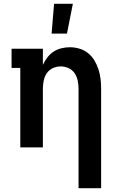

<svg xmlns="http://www.w3.org/2000/svg" viewBox="-20 -777 640 1012"><path d="M394 215V-310Q394 -331 389.5 -352.5Q385 -374 373 -391.5Q361 -409 341 -418Q321 -427 300 -427Q279 -427 259 -418Q239 -409 227 -391.5Q215 -374 210.5 -352.5Q206 -331 206 -310V0H87V-419H41V-520H206V-435Q215 -455 229 -473.5Q243 -492 262 -504.5Q281 -517 303.5 -522.5Q326 -528 348 -528Q374 -528 399 -520.5Q424 -513 444 -497Q464 -481 477.5 -458.5Q491 -436 499 -411.5Q507 -387 510 -361.5Q513 -336 513 -310V215ZM252 -600 265 -757H364L333 -600Z"/></svg>

Font: Iosevka Etoile
Style: Bold
Weight: 700
Designer: Belleve Invis
Foundry: Belleve Invis
Version: Version 28.1.0; ttfautohint (v1.8.4)